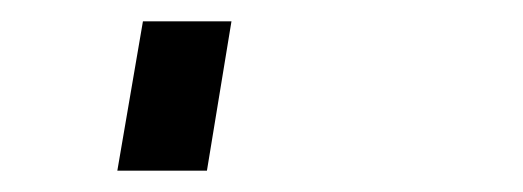

<svg xmlns="http://www.w3.org/2000/svg" viewBox="-20 60 490 180"><path d="M90 220 114 80H197L174 220Z"/></svg>

Font: Zed Sans Extended
Style: Italic
Weight: 400
Width: 7
Italic angle: -9°
Designer: Belleve Invis
Foundry: Belleve Invis
Version: Version 1.0.0; ttfautohint (v1.8.4)